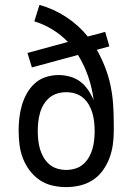

<svg xmlns="http://www.w3.org/2000/svg" viewBox="-20 -755 540 783"><path d="M250 8Q221 8 193 1.5Q165 -5 141.5 -21Q118 -37 100.5 -60.5Q83 -84 73 -110.5Q63 -137 59.5 -165.5Q56 -194 56 -223Q56 -249 59 -275Q62 -301 69.5 -326.5Q77 -352 90 -375Q103 -398 122.5 -415.5Q142 -433 167.5 -441Q193 -449 219 -449Q242 -449 265.5 -442.5Q289 -436 307.5 -422Q326 -408 339.5 -388Q353 -368 362 -346Q356 -395 340 -442Q324 -489 298 -531L110 -480L92 -539L257 -584Q229 -613 194 -634.5Q159 -656 120 -668L141 -735Q199 -719 250 -685.5Q301 -652 338 -606L409 -625L426 -566L375 -552Q394 -518 408.5 -481Q423 -444 431 -405Q439 -366 441.5 -327Q444 -288 444 -248V-221Q444 -192 440 -164Q436 -136 426 -109.5Q416 -83 399 -59.5Q382 -36 358 -20.5Q334 -5 306 1.5Q278 8 250 8ZM250 -62Q269 -62 287 -67.5Q305 -73 319 -85Q333 -97 342.5 -113.5Q352 -130 357 -147.5Q362 -165 364 -183.5Q366 -202 366 -220Q366 -239 364 -257.5Q362 -276 357 -293.5Q352 -311 342.5 -327.5Q333 -344 319 -356Q305 -368 287 -373.5Q269 -379 250 -379Q231 -379 213 -373.5Q195 -368 181 -356Q167 -344 157.5 -328Q148 -312 143 -294Q138 -276 136 -257.5Q134 -239 134 -221Q134 -202 136 -183.5Q138 -165 143 -147.5Q148 -130 157.5 -113.5Q167 -97 181 -85Q195 -73 213 -67.5Q231 -62 250 -62Z"/></svg>

Font: Moesevka
Style: Regular
Weight: 400
Monospace: yes
Designer: Belleve Invis
Foundry: Belleve Invis
Version: Version 32.5.0; ttfautohint (v1.8.4)